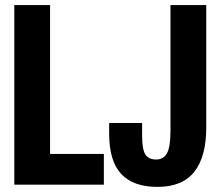

<svg xmlns="http://www.w3.org/2000/svg" viewBox="-20 -731 873 760"><path d="M36.6 0H391.1V-121.6H178.2V-710.9H36.6ZM412.1 -202.1Q412.1 -93.3 460 -42.2Q507.8 8.8 603.5 8.8Q701.7 8.8 749 -50.8Q796.4 -110.4 796.4 -226.6V-710.9H654.8V-211.9Q654.8 -149.4 640.9 -124.5Q627 -99.6 598.6 -99.6Q567.4 -99.6 554.9 -120.4Q542.5 -141.1 542.5 -193.8V-244.1H412.1Z"/></svg>

Font: Roboto Flex Super Cond Bold
Style: Regular
Weight: 700
Width: 3
Designer: Berlow after Robertson
Foundry: Google
Version: Version 3.000